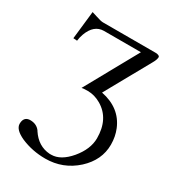

<svg xmlns="http://www.w3.org/2000/svg" viewBox="-206 -788 1020 1119"><g transform="rotate(30 304.0 -228.0)"><path d="M167 -645H522Q549.3 -644 549.8 -630.9Q549.3 -614.3 535.2 -589.8L367.2 -288.1Q499 -261.7 544.9 -150.9Q564 -104.5 564 -50.8Q564 53.2 479 131.3Q391.1 210.9 272 210.9Q185.1 210.9 108.9 178.2Q43 148.4 42 109.9Q42 65.4 78.1 60.5Q82.5 60.1 85.9 60.1Q127.9 60.1 150.9 90.3Q152.8 93.3 153.8 95.2Q201.7 168 280.3 173.8Q286.1 174.3 291 173.8Q354.5 173.8 414.6 103Q474.6 31.2 475.1 -42Q475.1 -173.3 379.9 -229.5Q336.4 -254.9 291 -254.9Q263.7 -254.9 250 -252L445.8 -605H196.8Q130.4 -604 101.1 -524.4Q92.3 -500 89.8 -477.1L64 -479L85 -667Q93.8 -665 114.7 -657.7Q151.9 -645 167 -645Z"/></g></svg>

Font: Linux Biolinum O
Style: Regular
Weight: 400
Designer: Philipp H. Poll
Foundry: Philipp H. Poll
Version: Version 1.0.4